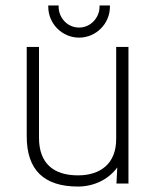

<svg xmlns="http://www.w3.org/2000/svg" viewBox="-20 -673 526 704"><path d="M157 -653V-648C157 -586 208 -535 270 -535C332 -535 383 -586 383 -648V-653H345V-648C345 -610 314 -572 270 -572C225 -572 195 -610 195 -648V-653ZM78 -501V-173C78 -50 141 11 266 11C323 11 377 -14 410 -59L407 0H451V-501H406V-163C406 -72 347 -30 266 -30C175 -30 123 -75 123 -168V-501Z"/></svg>

Font: Advent Pro
Style: Light
Weight: 300
Designer: Andreas Kalpakidis
Foundry: Andreas Kalpakidis
Version: Version 2.002 2007